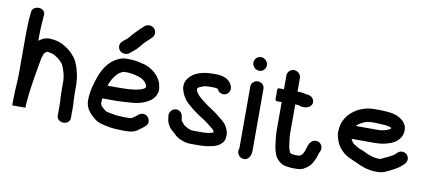

<svg xmlns="http://www.w3.org/2000/svg" viewBox="-73 -1042 3138 1392"><g transform="rotate(10 1495.5 -346.5)"><path d="M51 -88.7C50.3 -77.7 50 -68.3 50 -60V-22H147V-41C147 -45.2 147.6 -52.2 149 -60.4C153.3 -124.9 163.3 -189.5 173.1 -251.8C182.8 -302 189.4 -350.1 198 -393.3C200.6 -406.3 206.5 -416.9 210.7 -431.7C213.9 -436 227.9 -448.3 234.1 -449C238 -448.6 246.5 -448 250.8 -446H251.8C253.8 -446 257.1 -445.5 261.6 -444.2L262.3 -443.5C275.4 -440.8 279.2 -439.7 289.3 -433.8L289.5 -433.4C305.2 -424.3 319 -416 330.1 -404.2L345.2 -388.2C347.6 -385.8 349.5 -383.5 352.8 -378.8C369.6 -344.2 384 -300.8 384 -253V-186C384 -171.3 386 -142.7 386 -129C386 -119.9 386.6 -112.2 388 -103.6V-4C388 18.4 410.8 37 437 37C463.3 37 485 18.2 485 -4V-90.2C486.1 -103 483 -117.3 483 -129C483 -142.5 481 -172.8 481 -186V-255C481 -262.8 480.3 -270.9 479 -279.9C477.1 -301.3 475.2 -319.6 469.8 -338.9C459.8 -377.8 446.6 -422.3 420.2 -450.8C410.7 -462.7 397.7 -477.2 385.3 -486.9C355.3 -511.3 318.1 -535.2 266 -543L248.7 -545C210.7 -551.3 175.9 -533.2 155 -516.3V-552C155 -583.6 156.6 -611.7 158 -641.2C159.2 -664.2 161.9 -673.2 162 -696.1L163 -707.4C164.5 -719 160.6 -730.1 151.6 -739C122.1 -766 69.3 -748.2 67 -714.9L66 -703C64.2 -681.5 62.2 -671.8 61 -646C59.5 -616.4 58 -584 58 -551V-256C58 -198.5 51 -144.4 51 -88.7Z M892.3 -751.8 865.7 -726.8C840.9 -703.5 824 -684.5 801.3 -658.1C787.6 -641 784.1 -640.2 766 -626L755.5 -616.1C734.7 -598.7 732.7 -568.3 751.6 -548C770.1 -528.3 803.2 -526.3 824.6 -545L835.2 -553.9C853.9 -569.8 862.9 -574.3 881.8 -596.8C902.7 -621.1 914.7 -638.1 937.4 -657L964.8 -683.2C974.1 -692.5 979 -704.3 979 -717.5C979 -744.1 957 -766 928.7 -766C914.7 -766 902.2 -761.1 892.3 -751.8ZM741.9 -353.4C754.8 -371.1 763.2 -380.7 779 -390C788.7 -395.7 796.8 -402 808.6 -402H808.9L809.2 -402C848.8 -404.5 880.1 -396.8 911.5 -388.2C941.5 -380 974.5 -357.6 981 -329.3C981.1 -324.3 982 -319.3 981.2 -319.5C980.9 -318.1 980.4 -317 978.8 -314.9C969.5 -306.3 956.1 -300 937.1 -295.4C893.8 -283.9 837.9 -282.5 782 -282.5L705.7 -282.5C714.9 -308.9 724.8 -331.9 741.9 -353.4ZM842 -80H841.6C834.6 -80 827.6 -80.4 820.7 -81H820.3C814.6 -81 807.7 -81.6 800.6 -82.7C781.7 -86.3 766.6 -88 750.1 -91.9C741.8 -93.9 728.2 -96.7 726 -98.5C705.9 -116.3 682 -126.3 682 -156.1C682 -160.1 682.3 -166.2 683 -173.5V-173.8C683 -178 683.3 -181.8 683.8 -185.5H782C823.5 -185.5 861.9 -189.3 898.4 -191.4C945.2 -194.1 985.6 -206.2 1015.4 -223.7L1031.5 -233.5C1055.3 -248.5 1079 -282.8 1079 -318.8V-319.2C1075.1 -357.7 1067.9 -382.7 1046.5 -409.2C1021.9 -441.8 982.7 -470.4 938.2 -482.1C898.3 -491.9 857.5 -501.6 807.3 -499C770 -499 742.6 -483.3 720.2 -469.6C655.4 -426.9 623.5 -350.5 602.3 -268.5L598.3 -256.8C591.2 -226 585 -191.4 585 -154.8C585 -89 627.5 -54.3 661.6 -26C678.1 -12.4 702 -2.8 727.2 1.8C760.3 9.6 796 16.9 837 17C844.9 17.6 853.2 18 859.6 18H903.2C932.9 18 961.8 9 978.1 -3.6C993.8 -16.1 1011.3 -26 1027.5 -41.8C1064.1 -71.3 1036 -123.4 1001.2 -126.5C976.6 -128.6 957.2 -110.8 944.6 -99.1C937.9 -94.1 928.8 -89 919.2 -81.8C913.1 -81 905.6 -79 903.2 -79H859.6C855 -79 848.9 -79.4 842 -80Z M1450.6 -69H1372.1C1351.7 -69 1332.7 -79.7 1317.8 -88C1305.7 -94.4 1296.9 -104.5 1287.3 -116.3C1282.3 -122.1 1278 -128.2 1278 -129.5V-129.9C1275.5 -154.3 1275 -174.8 1255.6 -189.9C1220.4 -217.3 1173.3 -185.1 1178.1 -144.6C1178.8 -138.2 1181 -129.9 1181 -122.5V-122.1C1184.2 -94.4 1197.9 -71 1213.9 -52.5C1217.7 -48.3 1266.2 -5.3 1266.2 -5.3C1291.5 12.2 1329.5 28 1372.1 28H1430.4C1438.8 28 1445.3 27.8 1455.6 27C1486.1 26.8 1508.9 21.1 1530 16.9C1568.1 9.2 1612.5 -16 1617 -59C1621.7 -97.7 1609.4 -126.6 1594.8 -148.7C1575.9 -176 1547.3 -193.3 1524.5 -212.9C1502.2 -232 1473.2 -248.5 1447.4 -266.2L1417.2 -289.4C1408 -295.7 1399.2 -302.6 1390.8 -310.1C1372.7 -326.3 1349.9 -346.9 1348.8 -373.6C1354 -387.7 1374.4 -391.6 1397.7 -400.6C1405.4 -402.7 1427 -404 1441.3 -404H1461.8C1474.7 -404 1483.7 -402.4 1495.7 -400C1502.1 -387.8 1509.7 -375.5 1526.6 -369.9C1556.9 -359.8 1581 -379.3 1588.1 -400.6C1594.3 -419.2 1587 -434.3 1581.2 -445.9C1561.6 -485 1518.6 -501 1461.8 -501H1441.2C1390 -501 1350.2 -491.8 1316.1 -474.9C1276.3 -452.6 1232.7 -408.8 1252.3 -345.9C1258.9 -320.2 1272 -296.4 1287.6 -276.7C1323.1 -236.7 1368.4 -204.7 1414 -174.7C1449.6 -154.3 1477.2 -131 1507.6 -106.6C1515.3 -100.4 1518.4 -95.1 1521 -83.3V-81.6C1520.9 -81.5 1520.9 -81.5 1520.3 -81.3L1506.4 -77.5C1494.4 -74.1 1486.1 -71 1473.7 -71H1473.3C1465.7 -70.3 1460 -69.8 1450.6 -69Z M1726 -1.6C1726 -1.6 1724.3 3.5 1723.2 7.7C1716 36.4 1735.8 61.1 1757.5 67.2C1800.3 79.3 1823 39.9 1823 -1.5V-455.9C1823 -481.8 1801.1 -503 1774.5 -503C1747.9 -503 1726 -481.8 1726 -455.9ZM1769.5 -580C1796.1 -580 1818 -601.9 1818 -628.5C1818 -656 1794.1 -680 1766.5 -680C1739.9 -680 1718 -658.1 1718 -631.5C1718 -604 1741.9 -580 1769.5 -580Z M2093.1 -384.3H2093.5C2093.6 -384.3 2093.7 -384.3 2094.2 -384.1C2122.5 -371.6 2160.7 -373.4 2181.3 -393C2202 -413.8 2195.9 -442.8 2176.5 -458.7C2166.2 -466.9 2153.7 -471.8 2136.4 -470.9C2120.5 -476.5 2096.7 -479.7 2075.7 -479.7H2069.6V-580.5C2069.6 -607.1 2044.2 -629 2017.8 -629C1991.5 -629 1969.8 -606.8 1969.8 -580.5V-479.6H1933.3C1917.7 -479.6 1922.3 -452.9 1922.8 -432.3C1922.3 -411.7 1917.7 -385 1933.3 -385H1969.8V-170C1969.8 -141.4 1974.7 -113.4 1976.9 -88.4C1980.5 -52.8 1988 -19.8 2000.5 7.6C2009.5 26.9 2032 47.5 2050.4 58C2071 68.8 2096.4 70.7 2122 73H2160.1C2188 73 2206 66.5 2222.3 54.9C2237.5 46.4 2253.2 32 2263.4 18C2271.3 7.4 2276 -5.6 2281.8 -15.8C2293.2 -35.6 2296.1 -62.7 2305.9 -79.9C2325.4 -116.5 2293.9 -162.7 2249.1 -148.7C2209.1 -136.2 2207.9 -84.4 2194.7 -58C2187.8 -46.7 2185.5 -38.2 2178.5 -33.5C2172.6 -29.6 2166.7 -24 2160.1 -24H2124.5C2110 -26.8 2103.1 -25.9 2092.8 -34.4C2089.8 -41.5 2084.9 -56.5 2081.6 -66L2079.5 -79C2075.9 -108 2069.6 -139.2 2069.6 -170.6V-385.3H2075.7C2078.8 -385.3 2085.2 -384.9 2093.1 -384.3Z M2549.5 -325.6C2576.7 -341.8 2599.9 -354.5 2642.3 -354.5H2671.8C2683.7 -354.5 2733.7 -351.6 2742.5 -350.6C2745.3 -350.3 2783 -342.8 2783 -338.2L2784.1 -336.2V-335C2784.1 -333.6 2782.3 -331.2 2779.3 -329.3C2757.5 -317.1 2737.4 -310.8 2704.1 -307.5L2529.4 -307.5C2530.5 -309 2548.6 -327 2549.5 -325.6ZM2548.3 -170.4C2533.7 -177.4 2523.4 -191.2 2515.3 -210.5H2682.3C2712.2 -210.5 2742.9 -213.6 2766.8 -219.8L2785.8 -225.8C2831.9 -237.9 2872.6 -269.9 2881.9 -318.7C2892.5 -379.5 2852.6 -411 2817.8 -429.6C2783.3 -447.2 2725.6 -451.5 2671.8 -451.5H2642.3C2589.2 -451.5 2551.1 -438.7 2515.8 -419.5C2455.5 -383.4 2410 -330.7 2410 -235V-234.7L2410 -234.5C2410.7 -224.4 2413.3 -212.4 2417.3 -199C2427.2 -161.2 2445.3 -131.3 2470.3 -108.6C2502.3 -76.6 2540.9 -64.3 2584 -45.2L2607.1 -34.3C2620.7 -27.9 2637.7 -22 2652.8 -17.8L2669.8 -13.7C2704.5 -4.8 2759.5 -2.2 2793 -16.1C2821.8 -28 2848.9 -43.1 2875.2 -57.5C2891.5 -67 2908.2 -80.1 2920.8 -92.7C2930.4 -102.3 2942 -114.6 2942 -134C2942 -160.6 2920.1 -182.5 2893.5 -182.5C2880.3 -182.5 2868.5 -177.6 2859.2 -168.3C2844.8 -153.9 2829 -141.4 2808.6 -132.8L2768.4 -113.7C2758.3 -108.9 2752.5 -104.8 2743.5 -102.5H2724.8C2712 -103.7 2710 -104.4 2697.8 -106.3L2680.3 -111.2C2675.5 -112.5 2670 -114.1 2663.7 -116.1C2647.4 -121.3 2616 -139.7 2594.2 -146.1C2577.5 -152 2562.6 -160.7 2548.3 -170.4Z"/></g></svg>

Font: HoneyBee
Style: Blk
Weight: 700
Foundry: Cannot Into Space Fonts
Version: Version 0.89